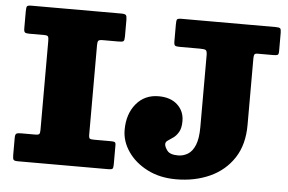

<svg xmlns="http://www.w3.org/2000/svg" viewBox="-53 -826 1382 922"><g transform="rotate(5 638.0 -365.0)"><path d="M560 -195Q560 -271.5 600.8 -320.8Q641.5 -370 709 -370Q767 -370 800 -339.2Q833 -308.5 833 -261Q833 -227.5 822 -208.5Q811 -189.5 796.5 -179.2Q782 -169 771 -161.8Q760 -154.5 760 -144Q760 -131.5 773.5 -113.2Q787 -95 826 -95Q851.5 -95 873.2 -108.2Q895 -121.5 908 -153.2Q921 -185 921 -240V-586Q921 -607 914.2 -611Q907.5 -615 886.5 -615H790Q773.5 -615 767.2 -618.2Q761 -621.5 761 -639V-721Q761 -739.5 764.2 -744.8Q767.5 -750 786 -750H1241Q1257 -750 1261.5 -745.5Q1266 -741 1266 -724.5V-636Q1266 -620.5 1260.5 -617.8Q1255 -615 1239.5 -615H1165Q1152 -615 1149 -609.5Q1146 -604 1146 -590.5V-270Q1146 -175 1103.8 -110.5Q1061.5 -46 989 -13Q916.5 20 826 20Q747.5 20 687.5 -10.8Q627.5 -41.5 593.8 -90.8Q560 -140 560 -195ZM392.5 -589V-157Q392.5 -141 397.8 -138Q403 -135 419.5 -135H498.5Q511 -135 516.8 -132.8Q522.5 -130.5 522.5 -118V-25Q522.5 -8 518.2 -4Q514 0 497.5 0H62.5Q45.5 0 41.5 -5.2Q37.5 -10.5 37.5 -28V-110.5Q37.5 -127.5 43.5 -131.2Q49.5 -135 65 -135H134Q148.5 -135 153 -139Q157.5 -143 157.5 -158.5V-588Q157.5 -604 154.2 -609.5Q151 -615 135 -615H64Q48.5 -615 43 -618.8Q37.5 -622.5 37.5 -639V-721.5Q37.5 -739.5 41 -744.8Q44.5 -750 62.5 -750H495.5Q513.5 -750 518 -744.5Q522.5 -739 522.5 -722V-642Q522.5 -624 518 -619.5Q513.5 -615 496 -615H417.5Q401 -615 396.8 -610Q392.5 -605 392.5 -589Z"/></g></svg>

Font: Besley* Fatface
Style: Regular
Weight: 900
Designer: Owen Earl
Foundry: indestructible type*
Version: Version 3.000; ttfautohint (v1.8.3)